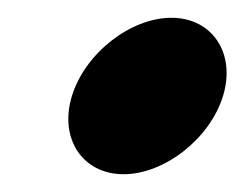

<svg xmlns="http://www.w3.org/2000/svg" viewBox="-20 -196 278 216"><path d="M60.9 -88C46.2 -40 73 0 119 0C165 0 216.2 -40 230.9 -88C245.6 -136 218.8 -176 172.8 -176C126.8 -176 75.6 -136 60.9 -88Z"/></svg>

Font: Hussar
Style: BdSuprConOblThree
Weight: 700
Foundry: Cannot Into Space Fonts
Version: Version 2.00